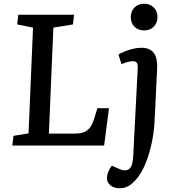

<svg xmlns="http://www.w3.org/2000/svg" viewBox="-20 -780 940 1029"><path d="M52 -52 133 -65 157 -632 72 -649 78 -701H377L371 -649L266 -632L242 -64H381Q406 -64 425.5 -70Q445 -76 460 -93.5Q475 -111 486 -148L502 -200H564L538 0H46ZM808 -124Q805 -69 792.5 -11Q780 47 759.5 97Q739 147 712 179Q700 193 686 205Q672 217 656 223Q640 229 622 229Q590 229 571.5 213Q553 197 553 175Q553 160 559.5 142.5Q566 125 579 108L623 127Q640 134 654.5 132.5Q669 131 678.5 119Q688 107 691 83Q694 65 694.5 50.5Q695 36 696 19.5Q697 3 698 -22L718 -411Q720 -434 713.5 -443Q707 -452 693 -452Q680 -452 664.5 -448Q649 -444 631 -436L615 -488Q628 -496 647.5 -504Q667 -512 691 -518Q715 -524 739 -524Q769 -524 788.5 -511Q808 -498 816 -472.5Q824 -447 822 -408ZM681 -688Q681 -719 700.5 -739.5Q720 -760 753 -760Q774 -760 790 -750.5Q806 -741 815 -725.5Q824 -710 824 -689Q824 -658 804.5 -637.5Q785 -617 753 -617Q720 -617 700.5 -637Q681 -657 681 -688Z"/></svg>

Font: Literata Medium
Style: Italic
Weight: 500
Italic angle: -2°
Designer: Latin by Veronika Burian and Jose Scaglione. Greek by Irene Vlachou. Cyrillic by Vera Evstafieva
Foundry: TypeTogether
Version: Version 3.103;gftools[0.9.29]